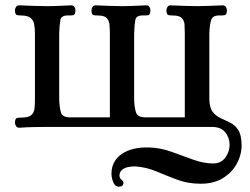

<svg xmlns="http://www.w3.org/2000/svg" viewBox="-20 -476 939 720"><path d="M426 224Q411 224 404.5 207Q398 190 398 176Q398 128 436.5 101.5Q475 75 539 77Q581 78 622.5 93Q664 108 704 122.5Q744 137 779 137Q809 137 825 115Q841 93 841 67Q841 41 825 20.5Q809 0 775 0H156Q129 0 105 0.5Q81 1 52 3Q44 3 40 -3.5Q36 -10 36 -17Q37 -32 43.5 -33.5Q50 -35 59 -35Q87 -35 97.5 -44.5Q108 -54 109.5 -70Q111 -86 111 -103V-350Q111 -368 108.5 -383.5Q106 -399 95 -408.5Q84 -418 59 -418Q50 -418 43.5 -419.5Q37 -421 36 -436Q36 -444 40 -450Q44 -456 52 -456Q81 -455 105 -454Q129 -453 156 -453Q182 -453 200.5 -454Q219 -455 247 -456Q255 -456 259 -450Q263 -444 263 -436Q262 -421 255.5 -419.5Q249 -418 241 -418Q210 -420 206.5 -401.5Q203 -383 202 -350V-104Q203 -71 209 -53Q215 -35 246 -36H392V-350Q392 -368 390.5 -383.5Q389 -399 380 -408.5Q371 -418 346 -418Q336 -418 330 -419.5Q324 -421 323 -436Q323 -444 327 -450Q331 -456 339 -456Q368 -455 389.5 -454Q411 -453 437 -453Q463 -453 482 -454Q501 -455 529 -456Q537 -456 540.5 -450Q544 -444 544 -436Q543 -421 537 -419.5Q531 -418 522 -418Q491 -420 487.5 -401.5Q484 -383 483 -350V-104Q484 -71 490.5 -53Q497 -35 528 -36H673V-350Q673 -368 672 -383.5Q671 -399 661.5 -408.5Q652 -418 627 -418Q618 -418 611.5 -419.5Q605 -421 604 -436Q604 -444 608 -450Q612 -456 620 -456Q649 -455 670.5 -454Q692 -453 719 -453Q745 -453 766 -454Q787 -455 815 -456Q823 -456 827 -450Q831 -444 831 -436Q830 -421 823.5 -419.5Q817 -418 809 -418Q778 -420 772 -401.5Q766 -383 765 -350V-103Q766 -71 778 -56Q790 -41 807.5 -33Q825 -25 842.5 -16.5Q860 -8 872.5 10Q885 28 886 65Q887 101 869.5 135Q852 169 817.5 191Q783 213 732 213Q685 213 645 198Q605 183 567 167Q529 151 488 148Q456 148 442 157.5Q428 167 428 182Q428 192 435.5 198Q443 204 443 209Q443 224 426 224Z"/></svg>

Font: Alice
Style: Regular
Weight: 400
Designer: Ksenia Yerulevich
Foundry: Cyreal (http://www.cyreal.org/)
Version: Version 2.003; ttfautohint (v1.8.3)